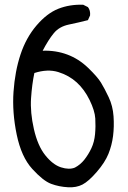

<svg xmlns="http://www.w3.org/2000/svg" viewBox="-20 -786 540 810"><path d="M267 4Q229 2 195.5 -10.5Q162 -23 116 -73.5Q70 -124 50.5 -218Q31 -312 37 -398.5Q43 -485 66.5 -556Q90 -627 134 -678.5Q178 -730 226 -749Q274 -768 331 -766L351 -756Q362 -742 360 -721L351 -701Q312 -691 271 -682.5Q230 -674 207 -646Q184 -618 160 -572Q215 -574 263.5 -556Q312 -538 351.5 -500Q391 -462 406 -437.5Q421 -413 438.5 -376Q456 -339 459 -295.5Q462 -252 457 -212.5Q452 -173 437.5 -137Q423 -101 388.5 -61Q354 -21 328 -7.5Q302 6 267 4ZM296 -79Q319 -91 336 -112.5Q353 -134 365.5 -160.5Q378 -187 381 -220Q384 -253 382 -286Q380 -319 358 -364Q336 -409 303.5 -438.5Q271 -468 226 -482Q181 -496 125 -478Q115 -431 111 -371.5Q107 -312 123 -241.5Q139 -171 171 -131Q203 -91 237.5 -80Q272 -69 296 -79Z"/></svg>

Font: Kosefont JP
Style: Regular
Weight: 400
Designer: Nozomi Seto 瀬戸のぞみ
Version: Version 3.00;June 19, 2020